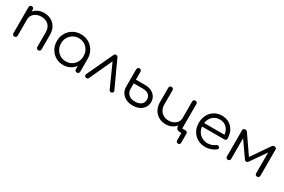

<svg xmlns="http://www.w3.org/2000/svg" viewBox="102 -1690 4429 2998"><g transform="rotate(30 2316.5 -191.0)"><path d="M559 0Q542 0 531 -11Q520 -22 520 -38V-298Q520 -360 496.5 -400Q473 -440 432.5 -460Q392 -480 341 -480Q292 -480 252.5 -461Q213 -442 190 -409Q167 -376 167 -334H112Q114 -397 146 -446.5Q178 -496 231 -524.5Q284 -553 349 -553Q420 -553 476 -523.5Q532 -494 564.5 -437Q597 -380 597 -298V-38Q597 -22 586 -11Q575 0 559 0ZM129 0Q111 0 100.5 -10.5Q90 -21 90 -38V-508Q90 -526 100.5 -536.5Q111 -547 129 -547Q146 -547 156.5 -536.5Q167 -526 167 -508V-38Q167 -21 156.5 -10.5Q146 0 129 0Z M1008 5Q931 5 870 -31.5Q809 -68 773.5 -131Q738 -194 738 -273Q738 -353 774.5 -416Q811 -479 874 -515.5Q937 -552 1016 -552Q1095 -552 1157.5 -515.5Q1220 -479 1256.5 -416Q1293 -353 1294 -273L1263 -249Q1263 -177 1229.5 -119.5Q1196 -62 1138.5 -28.5Q1081 5 1008 5ZM1016 -65Q1074 -65 1119.5 -92Q1165 -119 1191.5 -166.5Q1218 -214 1218 -273Q1218 -333 1191.5 -380Q1165 -427 1119.5 -454.5Q1074 -482 1016 -482Q959 -482 913 -454.5Q867 -427 840 -380Q813 -333 813 -273Q813 -214 840 -166.5Q867 -119 913 -92Q959 -65 1016 -65ZM1255 0Q1238 0 1227 -10.5Q1216 -21 1216 -38V-209L1235 -288L1294 -273V-38Q1294 -21 1283 -10.5Q1272 0 1255 0Z M1648 -547Q1660 -547 1670 -541Q1680 -535 1686 -521L1903 -49Q1910 -35 1904.5 -22.5Q1899 -10 1885 -3Q1869 4 1856 -0.5Q1843 -5 1835 -20L1628 -481H1673L1462 -21Q1455 -6 1440.5 -1.5Q1426 3 1411 -4Q1397 -11 1391.5 -23.5Q1386 -36 1392 -50L1612 -521Q1624 -547 1648 -547Z M2264 10Q2195 10 2143 -16Q2091 -42 2061.5 -87.5Q2032 -133 2032 -194V-509Q2033 -526 2044 -536.5Q2055 -547 2071 -547Q2087 -547 2098 -536Q2109 -525 2109 -508V-366H2272Q2337 -366 2386.5 -343Q2436 -320 2463.5 -278Q2491 -236 2491 -181Q2491 -126 2462.5 -82.5Q2434 -39 2383 -14.5Q2332 10 2264 10ZM2264 -61Q2329 -61 2372 -91Q2415 -121 2415 -181Q2415 -237 2377 -268Q2339 -299 2272 -299H2109V-194Q2109 -156 2128.5 -125.5Q2148 -95 2182.5 -78Q2217 -61 2264 -61Z M2858 6Q2785 6 2729 -26.5Q2673 -59 2641.5 -117Q2610 -175 2610 -249V-509Q2610 -526 2620.5 -536.5Q2631 -547 2648 -547Q2665 -547 2676 -536.5Q2687 -526 2687 -509V-249Q2687 -196 2710 -155Q2733 -114 2773 -90.5Q2813 -67 2866 -67Q2917 -67 2956 -85.5Q2995 -104 3017.5 -137Q3040 -170 3040 -213L3085 -211Q3083 -148 3053 -98.5Q3023 -49 2972.5 -21.5Q2922 6 2858 6ZM3178 171Q3161 171 3150.5 160.5Q3140 150 3140 132V0H3115Q3075 0 3057.5 -18Q3040 -36 3040 -75V-509Q3040 -526 3050.5 -536.5Q3061 -547 3078 -547Q3095 -547 3106 -536.5Q3117 -526 3117 -509V-67H3175Q3193 -67 3203.5 -56.5Q3214 -46 3214 -28V132Q3214 150 3204.5 160.5Q3195 171 3178 171Z M3573 5Q3492 5 3429.5 -30.5Q3367 -66 3331.5 -129Q3296 -192 3296 -273Q3296 -355 3329.5 -417.5Q3363 -480 3422 -516Q3481 -552 3558 -552Q3634 -552 3690.5 -517.5Q3747 -483 3778 -422Q3809 -361 3809 -283Q3809 -267 3799 -257.5Q3789 -248 3773 -248H3348V-312H3781L3738 -281Q3739 -339 3717 -385Q3695 -431 3654.5 -457Q3614 -483 3558 -483Q3501 -483 3458 -456Q3415 -429 3391.5 -381.5Q3368 -334 3368 -273Q3368 -212 3394.5 -165Q3421 -118 3467 -91Q3513 -64 3573 -64Q3609 -64 3645.5 -76.5Q3682 -89 3704 -108Q3715 -117 3729 -117.5Q3743 -118 3753 -110Q3766 -98 3766.5 -84Q3767 -70 3755 -60Q3722 -32 3671 -13.5Q3620 5 3573 5Z M3978 0Q3960 0 3949.5 -10.5Q3939 -21 3939 -39V-508Q3939 -526 3949.5 -536.5Q3960 -547 3978 -547Q4004 -547 4020 -523L4241 -203L4462 -523Q4478 -547 4504 -547Q4522 -547 4532.5 -536.5Q4543 -526 4543 -508V-39Q4543 -21 4532.5 -10.5Q4522 0 4504 0Q4486 0 4476 -10.5Q4466 -21 4466 -39V-458L4491 -450L4277 -141Q4261 -118 4240 -118Q4219 -118 4204 -141L3990 -447L4016 -455V-39Q4016 -21 4006 -10.5Q3996 0 3978 0Z"/></g></svg>

Font: Comfortaa
Style: Regular
Weight: 400
Designer: Johan Aakerlund
Foundry: Johan Aakerlund
Version: Version 3.104; ttfautohint (v1.8.1.43-b0c9)